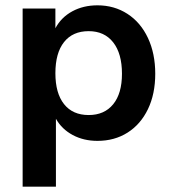

<svg xmlns="http://www.w3.org/2000/svg" viewBox="-20 -521 641 721"><path d="M563 -244Q563 -168 535.5 -111Q508 -54 459 -23Q410 8 346 8Q294 8 253 -14Q212 -36 190 -75V180H65V-489H188V-415Q210 -456 251.5 -478.5Q293 -501 346 -501Q409 -501 458.5 -469Q508 -437 535.5 -378.5Q563 -320 563 -244ZM438 -244Q438 -320 405 -362Q372 -404 313 -404Q253 -404 220.5 -363Q188 -322 188 -246Q188 -171 220.5 -130Q253 -89 313 -89Q372 -89 405 -129.5Q438 -170 438 -244Z"/></svg>

Font: wassup Sans
Style: Bold
Weight: 700
Version: Version 2.001